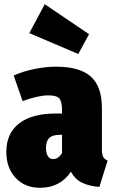

<svg xmlns="http://www.w3.org/2000/svg" viewBox="-20 -870 540 910"><path d="M490 -109 451 16Q401 12 368 -4.5Q335 -21 316 -56Q265 20 170 20Q98 20 54 -27Q10 -74 10 -150Q10 -238 70.5 -285Q131 -332 246 -332H274V-346Q274 -389 261 -403.5Q248 -418 209 -418Q162 -418 87 -391L45 -512Q89 -532 143.5 -543Q198 -554 245 -554Q358 -554 410.5 -507Q463 -460 463 -358V-165Q463 -139 468.5 -127.5Q474 -116 490 -109ZM274 -145V-231H263Q229 -231 213.5 -216Q198 -201 198 -169Q198 -144 207 -130Q216 -116 232 -116Q257 -116 274 -145ZM192 -850 402 -708 351 -614 119 -713Z"/></svg>

Font: Fira Sans Condensed Black
Style: Regular
Weight: 900
Width: 3
Designer: Carrois Corporate & Edenspiekermann AG
Foundry: Carrois Corporate GbR & Edenspiekermann AG
Version: Version 4.203